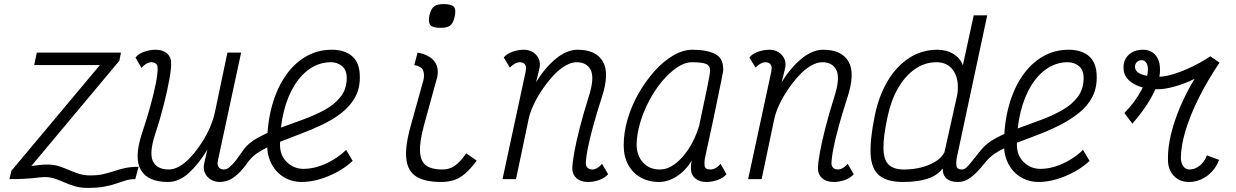

<svg xmlns="http://www.w3.org/2000/svg" viewBox="-20 -875 6040 938"><path d="M421 -18Q459 -18 486 -24.5Q513 -31 537 -39Q561 -47 589 -53.5Q617 -60 657 -60L641 0Q615 0 594 6.5Q573 13 549 21.5Q525 30 491.5 36.5Q458 43 407 43Q374 43 346.5 35Q319 27 295.5 16.5Q272 6 248.5 -2Q225 -10 198 -10Q187 -10 174.5 -8.5Q162 -7 144.5 -5Q127 -3 98.5 -1.5Q70 0 26 0L36 -41L468 -557H147L160 -618H571L563 -578L133 -64Q154 -66 170 -68.5Q186 -71 212 -71Q244 -71 269.5 -62.5Q295 -54 318 -44Q341 -34 365.5 -26Q390 -18 421 -18Z M1166 -138Q1192 -176 1238.5 -201.5Q1285 -227 1342.5 -248Q1400 -269 1458 -290Q1516 -311 1565 -337.5Q1614 -364 1644 -402Q1674 -440 1674 -495Q1674 -533 1651 -552Q1628 -571 1597 -571Q1543 -571 1497.5 -541.5Q1452 -512 1418.5 -458Q1385 -404 1366.5 -330Q1348 -256 1348 -167Q1348 -115 1382 -82.5Q1416 -50 1463 -50Q1498 -50 1535 -61.5Q1572 -73 1608 -94.5Q1644 -116 1671 -143L1703 -89Q1670 -58 1627.5 -35Q1585 -12 1540.5 1Q1496 14 1454 14Q1406 14 1367.5 -9Q1329 -32 1307 -73.5Q1285 -115 1285 -168Q1285 -270 1308 -355Q1331 -440 1373 -502Q1415 -564 1473 -598Q1531 -632 1601 -632Q1665 -632 1701.5 -599.5Q1738 -567 1738 -498Q1738 -440 1713.5 -397.5Q1689 -355 1648 -323Q1607 -291 1555.5 -266.5Q1504 -242 1449.5 -221.5Q1395 -201 1344.5 -181Q1294 -161 1255 -138.5Q1216 -116 1195 -88Q1165 -45 1139.5 -22.5Q1114 0 1093 7Q1072 14 1053 14Q1029 14 1009.5 2Q990 -10 980.5 -31.5Q971 -53 979 -83L993 -144Q950 -73 902 -29.5Q854 14 801 14Q703 14 668.5 -44Q634 -102 673 -222Q697 -293 714.5 -356.5Q732 -420 741.5 -468.5Q751 -517 750 -544Q750 -557 741.5 -564Q733 -571 719 -571Q707 -571 694.5 -563.5Q682 -556 671 -543L642 -594Q656 -612 684 -622Q712 -632 740 -632Q775 -632 795.5 -614.5Q816 -597 816 -568Q817 -540 807.5 -487.5Q798 -435 780.5 -365Q763 -295 737 -216Q708 -126 727.5 -86.5Q747 -47 805 -47Q832 -47 860.5 -64.5Q889 -82 916 -112.5Q943 -143 966.5 -179.5Q990 -216 1006.5 -254.5Q1023 -293 1030 -327L1091 -618H1158L1045 -93Q1044 -88 1043.5 -83Q1043 -78 1043 -74Q1044 -61 1052.5 -54Q1061 -47 1074 -47Q1081 -47 1090.5 -51Q1100 -55 1118 -74.5Q1136 -94 1166 -138Z M2135 14Q2057 14 2014.5 -12Q1972 -38 1965 -98.5Q1958 -159 1987 -262L2049 -485Q2055 -513 2046.5 -532Q2038 -551 2004 -557L2020 -618Q2075 -608 2100.5 -577.5Q2126 -547 2116 -498L2051 -262Q2029 -180 2032 -133Q2035 -86 2062 -66.5Q2089 -47 2138 -47Q2162 -47 2180.5 -54Q2199 -61 2217.5 -78Q2236 -95 2258 -126L2309 -90Q2280 -51 2253.5 -28Q2227 -5 2199 4.5Q2171 14 2135 14ZM2132 -739Q2094 -739 2082.5 -752.5Q2071 -766 2078 -801Q2086 -832 2100.5 -843.5Q2115 -855 2147 -855Q2186 -855 2197.5 -841.5Q2209 -828 2201 -792Q2194 -762 2179.5 -750.5Q2165 -739 2132 -739Z M2921 -75 2951 -24Q2937 -7 2909.5 3.5Q2882 14 2853 14Q2818 14 2797.5 -3.5Q2777 -21 2776 -50Q2776 -78 2785.5 -130.5Q2795 -183 2813 -253Q2831 -323 2856 -402Q2885 -492 2866.5 -531.5Q2848 -571 2797 -571Q2771 -571 2741 -553.5Q2711 -536 2683 -505.5Q2655 -475 2630 -438.5Q2605 -402 2587 -363.5Q2569 -325 2562 -291L2501 0H2435L2548 -525Q2548 -530 2549 -535Q2550 -540 2550 -544Q2549 -557 2541 -564Q2533 -571 2518 -571Q2509 -571 2497 -565Q2485 -559 2471 -545L2441 -594Q2455 -612 2483 -622Q2511 -632 2540 -632Q2564 -632 2583.5 -620Q2603 -608 2612.5 -586.5Q2622 -565 2614 -535L2599 -474Q2643 -545 2696 -588.5Q2749 -632 2802 -632Q2892 -632 2925.5 -574Q2959 -516 2919 -396Q2896 -325 2878.5 -261.5Q2861 -198 2851.5 -149.5Q2842 -101 2842 -74Q2843 -62 2851.5 -54.5Q2860 -47 2874 -47Q2885 -47 2898 -54.5Q2911 -62 2921 -75Z M3500 -75 3529 -24Q3516 -7 3488 3.5Q3460 14 3431 14Q3397 14 3376.5 -3.5Q3356 -21 3356 -47Q3355 -61 3356.5 -74Q3358 -87 3361 -93Q3332 -44 3288.5 -15Q3245 14 3200 14Q3148 14 3109 -8.5Q3070 -31 3048.5 -71Q3027 -111 3027 -165Q3027 -228 3046.5 -294Q3066 -360 3100.5 -420Q3135 -480 3178 -528Q3221 -576 3269 -604Q3317 -632 3363 -632Q3432 -632 3472.5 -612Q3513 -592 3513 -539Q3514 -535 3512 -522.5Q3510 -510 3504.5 -484Q3499 -458 3489.5 -410.5Q3480 -363 3464 -287.5Q3448 -212 3424 -103Q3420 -77 3423 -62Q3426 -47 3452 -47Q3464 -47 3477 -54.5Q3490 -62 3500 -75ZM3203 -47Q3241 -47 3277 -73.5Q3313 -100 3344.5 -148Q3376 -196 3395 -258Q3419 -370 3434 -442.5Q3449 -515 3449 -531Q3449 -555 3428.5 -563Q3408 -571 3360 -571Q3326 -571 3288.5 -546Q3251 -521 3215.5 -479Q3180 -437 3152 -384Q3124 -331 3107.5 -275.5Q3091 -220 3090 -168Q3091 -114 3122 -80.5Q3153 -47 3203 -47Z M4121 -75 4151 -24Q4137 -7 4109.5 3.5Q4082 14 4053 14Q4018 14 3997.5 -3.5Q3977 -21 3976 -50Q3976 -78 3985.5 -130.5Q3995 -183 4013 -253Q4031 -323 4056 -402Q4085 -492 4066.5 -531.5Q4048 -571 3997 -571Q3971 -571 3941 -553.5Q3911 -536 3883 -505.5Q3855 -475 3830 -438.5Q3805 -402 3787 -363.5Q3769 -325 3762 -291L3701 0H3635L3748 -525Q3748 -530 3749 -535Q3750 -540 3750 -544Q3749 -557 3741 -564Q3733 -571 3718 -571Q3709 -571 3697 -565Q3685 -559 3671 -545L3641 -594Q3655 -612 3683 -622Q3711 -632 3740 -632Q3764 -632 3783.5 -620Q3803 -608 3812.5 -586.5Q3822 -565 3814 -535L3799 -474Q3843 -545 3896 -588.5Q3949 -632 4002 -632Q4092 -632 4125.5 -574Q4159 -516 4119 -396Q4096 -325 4078.5 -261.5Q4061 -198 4051.5 -149.5Q4042 -101 4042 -74Q4043 -62 4051.5 -54.5Q4060 -47 4074 -47Q4085 -47 4098 -54.5Q4111 -62 4121 -75Z M4391 14Q4315 14 4276.5 -17Q4238 -48 4233.5 -119Q4229 -190 4254 -312Q4274 -408 4317 -480Q4360 -552 4422 -592Q4484 -632 4559 -632Q4605 -632 4638.5 -611Q4672 -590 4684 -556L4737 -800H4803L4654 -103Q4650 -78 4653 -62.5Q4656 -47 4681 -47Q4690 -47 4699.5 -55Q4709 -63 4725.5 -83.5Q4742 -104 4770 -139Q4799 -176 4846.5 -201Q4894 -226 4951 -247Q5008 -268 5065 -289Q5122 -310 5169.5 -337Q5217 -364 5245.5 -402Q5274 -440 5274 -495Q5274 -533 5251 -552Q5228 -571 5197 -571Q5143 -571 5097.5 -541.5Q5052 -512 5018.5 -458Q4985 -404 4966.5 -330Q4948 -256 4948 -167Q4948 -115 4982 -82.5Q5016 -50 5063 -50Q5098 -50 5135 -61.5Q5172 -73 5208 -94.5Q5244 -116 5271 -143L5303 -89Q5270 -58 5227.5 -35Q5185 -12 5140.5 1Q5096 14 5054 14Q5006 14 4967.5 -9Q4929 -32 4907 -73.5Q4885 -115 4885 -168Q4885 -270 4908 -355Q4931 -440 4973 -502Q5015 -564 5073 -598Q5131 -632 5201 -632Q5265 -632 5301.5 -599.5Q5338 -567 5338 -498Q5338 -440 5314.5 -397.5Q5291 -355 5250 -322.5Q5209 -290 5159 -264.5Q5109 -239 5055.5 -218.5Q5002 -198 4952 -179Q4902 -160 4862 -138Q4822 -116 4799 -88Q4766 -47 4742 -24.5Q4718 -2 4698.5 6Q4679 14 4660 14Q4625 14 4605.5 -1.5Q4586 -17 4585 -52Q4560 -18 4512 -2Q4464 14 4391 14ZM4395 -47Q4466 -47 4520.5 -70.5Q4575 -94 4594 -131L4657 -414Q4667 -485 4639 -528Q4611 -571 4555 -571Q4498 -571 4450 -537.5Q4402 -504 4367.5 -444.5Q4333 -385 4316 -304Q4295 -207 4296 -150.5Q4297 -94 4321.5 -70.5Q4346 -47 4395 -47Z M5512 -271 5473 -323Q5525 -376 5556.5 -435Q5588 -494 5588 -536Q5588 -556 5580 -568.5Q5572 -581 5557 -581Q5544 -581 5534.5 -572Q5525 -563 5525 -549Q5525 -524 5556.5 -512Q5588 -500 5640 -500Q5670 -500 5711.5 -512.5Q5753 -525 5800.5 -547.5Q5848 -570 5893 -600L5938 -569Q5881 -485 5838.5 -400.5Q5796 -316 5772.5 -239Q5749 -162 5749 -101Q5750 -77 5761.5 -62Q5773 -47 5792 -47Q5818 -47 5841.5 -66Q5865 -85 5876 -116L5936 -94Q5924 -62 5901.5 -37.5Q5879 -13 5850 0.5Q5821 14 5789 14Q5742 14 5713.5 -17Q5685 -48 5686 -98Q5685 -153 5700.5 -218Q5716 -283 5745.5 -352.5Q5775 -422 5816 -490Q5768 -466 5719.5 -452.5Q5671 -439 5637 -439Q5561 -439 5514.5 -468Q5468 -497 5469 -544Q5468 -583 5494.5 -607.5Q5521 -632 5565 -632Q5603 -632 5625.5 -605Q5648 -578 5647 -533Q5648 -500 5631.5 -456.5Q5615 -413 5584 -365Q5553 -317 5512 -271Z"/></svg>

Font: Victor Mono Thin Light
Style: Italic
Weight: 300
Italic angle: -12°
Monospace: yes
Version: Version 1.561;gftools[0.9.30]